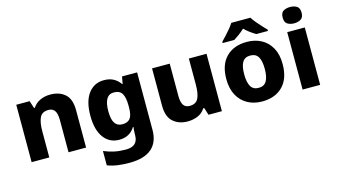

<svg xmlns="http://www.w3.org/2000/svg" viewBox="-105 -1150 3116 1774"><g transform="rotate(-15 1452.5 -263.5)"><path d="M399 -559Q486 -559 539.5 -511.5Q593 -464 593 -358V0H425V-311Q425 -368 406 -397Q387 -426 346 -426Q285 -426 263 -380.5Q241 -335 241 -250V0H72V-549H200L223 -478H231Q257 -518 301 -538.5Q345 -559 399 -559Z M912 -559Q966 -559 1004 -538Q1042 -517 1067 -480H1071L1084 -549H1228V1Q1228 118 1157.5 179Q1087 240 945 240Q883 240 833 233Q783 226 735 208V71Q786 92 835 102.5Q884 113 945 113Q1060 113 1060 8V-3Q1060 -17 1061.5 -35.5Q1063 -54 1065 -71H1060Q1036 -32 998.5 -11Q961 10 909 10Q816 10 761.5 -64Q707 -138 707 -274Q707 -411 762.5 -485Q818 -559 912 -559ZM971 -426Q878 -426 878 -271Q878 -194 901.5 -157.5Q925 -121 973 -121Q1026 -121 1049 -152Q1072 -183 1072 -254V-275Q1072 -352 1049.5 -389Q1027 -426 971 -426Z M1892 -549V0H1764L1742 -70H1732Q1706 -28 1661 -9Q1616 10 1565 10Q1480 10 1425.5 -38Q1371 -86 1371 -191V-549H1540V-238Q1540 -182 1558.5 -153Q1577 -124 1618 -124Q1679 -124 1701 -169Q1723 -214 1723 -299V-549Z M2547 -276Q2547 -138 2474.5 -64Q2402 10 2276 10Q2198 10 2137.5 -23.5Q2077 -57 2042.5 -120.5Q2008 -184 2008 -276Q2008 -412 2080.5 -485.5Q2153 -559 2279 -559Q2357 -559 2417.5 -526Q2478 -493 2512.5 -430Q2547 -367 2547 -276ZM2179 -276Q2179 -199 2202 -159.5Q2225 -120 2278 -120Q2330 -120 2353 -159.5Q2376 -199 2376 -276Q2376 -352 2353 -390.5Q2330 -429 2277 -429Q2225 -429 2202 -390.5Q2179 -352 2179 -276ZM2370 -766Q2384 -743 2407 -715.5Q2430 -688 2453.5 -662.5Q2477 -637 2495 -619V-606H2384Q2358 -621 2330.5 -641Q2303 -661 2278 -686Q2251 -661 2225.5 -642Q2200 -623 2173 -606H2062V-619Q2081 -638 2104.5 -663.5Q2128 -689 2150.5 -716Q2173 -743 2187 -766Z M2749 -767Q2785 -767 2812 -751Q2839 -735 2839 -689Q2839 -644 2812 -627.5Q2785 -611 2749 -611Q2711 -611 2684.5 -627.5Q2658 -644 2658 -689Q2658 -735 2684.5 -751Q2711 -767 2749 -767ZM2832 -549V0H2664V-549Z"/></g></svg>

Font: Noto Sans ExtraBold
Style: Regular
Weight: 800
Designer: Monotype Design Team
Foundry: Monotype Imaging Inc.
Version: Version 2.007